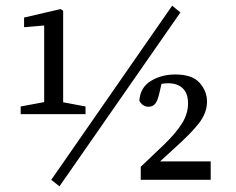

<svg xmlns="http://www.w3.org/2000/svg" viewBox="-20 -635 832 678"><path d="M190 23 161 0 588 -615 617 -591ZM65 -573 194 -603 203 -597V-232H136V-545L65 -539ZM197 -275 282 -259V-232H53V-259L139 -275ZM477 0V-46L562 -127Q603 -167 623.5 -200.5Q644 -234 644 -270Q644 -305 625.5 -323Q607 -341 574 -341Q562 -341 548 -338.5Q534 -336 517 -329L554 -355L542 -303Q536 -277 527 -267.5Q518 -258 505 -258Q484 -258 472 -279Q475 -326 512.5 -349Q550 -372 599 -372Q659 -372 685 -342.5Q711 -313 711 -276Q711 -237 683 -200.5Q655 -164 591 -107L506 -29L517 -65H724V0Z"/></svg>

Font: Lisu Bosa Light
Style: Regular
Weight: 300
Designer: David Morse, Annie Olsen, Victor Gaultney, Frank Grießhammer (Latin)
Foundry: SIL International
Version: Version 2.000